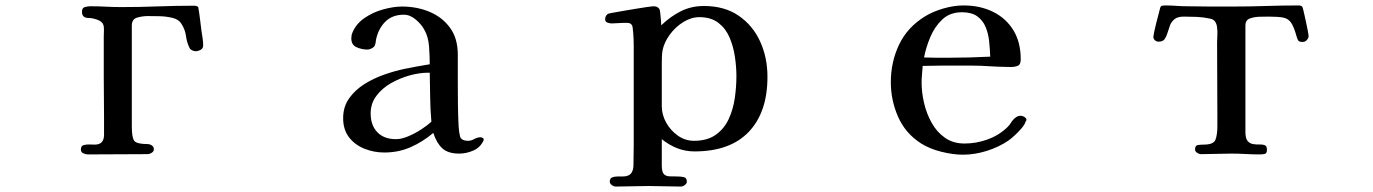

<svg xmlns="http://www.w3.org/2000/svg" viewBox="-20 -564 5040 705"><path d="M726 -397Q726 -386 716.5 -381Q707 -376 698 -376Q692 -376 685 -379.5Q678 -383 676 -388Q666 -408 663 -431.5Q660 -455 646 -477Q636 -493 613 -498.5Q590 -504 565 -504.5Q540 -505 522 -505Q504 -505 484 -499.5Q464 -494 464 -470V-99Q464 -59 473 -47Q482 -35 522 -35Q530 -35 537.5 -30Q545 -25 545 -16Q545 -8 537 -3Q529 2 521 2Q466 2 411.5 2.5Q357 3 302 3Q295 3 286 -1Q277 -5 277 -15Q277 -28 286.5 -31Q296 -34 308 -33.5Q320 -33 328 -33Q362 -33 362 -69V-137Q361 -210 361 -283Q361 -356 361 -429Q361 -438 361.5 -447.5Q362 -457 361 -467Q358 -484 339 -491Q320 -498 305 -498Q281 -498 281 -521Q281 -535 291.5 -538Q302 -541 312 -541Q341 -541 369 -539.5Q397 -538 426 -538Q493 -538 559.5 -540.5Q626 -543 693 -543Q702 -543 707 -539Q709 -537 708 -537Q712 -515 714.5 -493Q717 -471 720 -449Q722 -436 724 -423Q726 -410 726 -397Z M1564 -117Q1560 -162 1559.5 -207Q1559 -252 1558 -297H1551Q1520 -297 1484 -287Q1448 -277 1415.5 -258.5Q1383 -240 1362 -212Q1341 -184 1341 -148Q1341 -104 1365.5 -78.5Q1390 -53 1434 -53Q1454 -53 1479 -63.5Q1504 -74 1527 -89Q1550 -104 1564 -117ZM1756 -53Q1756 -49 1755 -47Q1743 -22 1717.5 -11Q1692 0 1666 0Q1625 0 1604 -19.5Q1583 -39 1571 -76Q1532 -43 1487.5 -23.5Q1443 -4 1391 -4Q1353 -4 1318 -18Q1283 -32 1261.5 -60Q1240 -88 1240 -130Q1240 -172 1262 -203Q1284 -234 1318.5 -255.5Q1353 -277 1392 -290.5Q1431 -304 1465 -311Q1488 -316 1511.5 -320Q1535 -324 1558 -328Q1558 -356 1555.5 -392Q1553 -428 1539 -453Q1529 -473 1507.5 -491.5Q1486 -510 1463 -510Q1421 -510 1395.5 -485Q1370 -460 1361 -420Q1360 -416 1359.5 -410Q1359 -404 1357 -399Q1355 -392 1346 -387Q1337 -382 1329 -382Q1309 -382 1289.5 -390.5Q1270 -399 1270 -423Q1270 -435 1274 -444Q1287 -476 1318 -497.5Q1349 -519 1387 -529.5Q1425 -540 1456 -540Q1511 -540 1557.5 -520.5Q1604 -501 1632.5 -462Q1661 -423 1661 -363Q1661 -336 1661 -308.5Q1661 -281 1661 -254Q1661 -215 1661.5 -176.5Q1662 -138 1664 -100Q1665 -81 1669 -64Q1673 -47 1699 -47Q1710 -47 1721.5 -53.5Q1733 -60 1745 -60Q1747 -60 1751.5 -58Q1756 -56 1756 -53Z M2684 -284Q2684 -318 2678.5 -355.5Q2673 -393 2659 -426Q2645 -459 2618 -480Q2591 -501 2548 -501Q2518 -501 2489 -483Q2460 -465 2439.5 -437Q2419 -409 2413 -380Q2411 -369 2410.5 -356.5Q2410 -344 2410 -332Q2410 -292 2410 -253Q2410 -214 2410 -174Q2410 -143 2426 -114Q2442 -85 2469 -66Q2496 -47 2528 -47Q2577 -47 2608 -69Q2639 -91 2655.5 -126.5Q2672 -162 2678 -203.5Q2684 -245 2684 -284ZM2798 -282Q2798 -152 2729.5 -80Q2661 -8 2530 -8Q2496 -8 2466 -20Q2436 -32 2410 -53V44Q2410 67 2417.5 75Q2425 83 2438.5 83.5Q2452 84 2469 84Q2480 84 2491 86.5Q2502 89 2502 103Q2502 110 2494.5 115.5Q2487 121 2480 121Q2450 121 2420.5 120Q2391 119 2361 119Q2331 119 2301 120Q2271 121 2241 121Q2234 121 2226.5 115.5Q2219 110 2219 103Q2219 91 2227.5 87.5Q2236 84 2247.5 84Q2259 84 2266 84Q2288 84 2297 73Q2306 62 2306 41Q2306 22 2306.5 4Q2307 -14 2307 -33V-346Q2307 -371 2307 -395.5Q2307 -420 2305 -444Q2304 -452 2303 -462.5Q2302 -473 2295 -477Q2291 -480 2282.5 -480Q2274 -480 2269 -480Q2259 -480 2248 -479Q2237 -478 2226 -478Q2219 -478 2210.5 -481Q2202 -484 2202 -493Q2202 -506 2212 -513Q2213 -514 2229 -517Q2245 -520 2268.5 -524Q2292 -528 2316 -532Q2340 -536 2357.5 -538.5Q2375 -541 2379 -541Q2386 -541 2391.5 -539Q2397 -537 2401 -531Q2403 -529 2404.5 -515.5Q2406 -502 2407 -488.5Q2408 -475 2408 -471Q2441 -503 2479.5 -522.5Q2518 -542 2565 -542Q2640 -542 2692 -506.5Q2744 -471 2771 -412Q2798 -353 2798 -282Z M3616 -356Q3615 -384 3612 -412.5Q3609 -441 3599 -465Q3589 -489 3568.5 -504Q3548 -519 3512 -519Q3468 -519 3440 -492.5Q3412 -466 3396 -428Q3380 -390 3373 -353Q3396 -352 3418 -352Q3440 -352 3462 -352Q3500 -352 3538.5 -353Q3577 -354 3616 -356ZM3749 -124Q3749 -120 3746 -118Q3743 -107 3731.5 -93.5Q3720 -80 3706.5 -67.5Q3693 -55 3683 -48Q3648 -24 3603.5 -10Q3559 4 3516 4Q3479 4 3435.5 -7Q3392 -18 3361 -38Q3304 -75 3277.5 -135.5Q3251 -196 3251 -262Q3251 -336 3281 -399.5Q3311 -463 3375 -503Q3406 -522 3444.5 -533Q3483 -544 3518 -544Q3579 -544 3626.5 -520.5Q3674 -497 3701 -453Q3728 -409 3728 -346Q3728 -327 3717.5 -322.5Q3707 -318 3690 -318Q3669 -318 3648.5 -319Q3628 -320 3608 -321Q3580 -323 3552.5 -323Q3525 -323 3496 -323Q3464 -323 3432 -323Q3400 -323 3368 -322Q3367 -306 3365.5 -290.5Q3364 -275 3364 -260Q3364 -225 3373 -186Q3382 -147 3401 -113Q3420 -79 3450 -58Q3480 -37 3522 -37Q3564 -37 3605 -51.5Q3646 -66 3677 -95Q3686 -103 3693 -114.5Q3700 -126 3710 -133Q3718 -139 3729 -139Q3734 -139 3741.5 -134.5Q3749 -130 3749 -124Z M4785 -431Q4785 -424 4778.5 -417Q4772 -410 4764 -410Q4751 -410 4747.5 -414.5Q4744 -419 4741 -430Q4731 -466 4720.5 -481Q4710 -496 4691.5 -499.5Q4673 -503 4638 -503Q4626 -503 4605.5 -502.5Q4585 -502 4569 -496Q4553 -490 4553 -471V-80Q4553 -56 4561 -46.5Q4569 -37 4581 -35Q4593 -33 4604.5 -33.5Q4616 -34 4624 -31Q4632 -28 4632 -14Q4632 -1 4624.5 1Q4617 3 4606 3Q4580 3 4553.5 1.5Q4527 0 4501 0Q4473 0 4445.5 1Q4418 2 4390 2Q4383 2 4375.5 -3Q4368 -8 4368 -15Q4368 -30 4378.5 -31.5Q4389 -33 4400 -33Q4436 -33 4443 -51Q4450 -69 4450 -100V-139Q4450 -207 4449.5 -274.5Q4449 -342 4449 -409Q4449 -423 4450 -436Q4451 -449 4449 -462Q4448 -476 4441.5 -485Q4435 -494 4421 -496Q4398 -501 4374 -502Q4350 -503 4327 -503Q4304 -503 4292.5 -493.5Q4281 -484 4276 -470.5Q4271 -457 4267 -443.5Q4263 -430 4256.5 -420.5Q4250 -411 4234 -411Q4227 -411 4221 -416Q4215 -421 4215 -429Q4215 -432 4218 -447Q4221 -462 4226 -481Q4231 -500 4235 -515.5Q4239 -531 4240 -535Q4242 -542 4247.5 -543Q4253 -544 4260 -544Q4280 -544 4299.5 -542.5Q4319 -541 4339 -541Q4381 -540 4423 -540Q4465 -540 4507 -540Q4568 -540 4628 -542Q4688 -544 4749 -544Q4757 -544 4761 -540Q4763 -539 4766.5 -523.5Q4770 -508 4774.5 -488Q4779 -468 4782 -451.5Q4785 -435 4785 -431Z"/></svg>

Font: Kaisei Opti Medium
Style: Regular
Weight: 500
Designer: Font-Kai, 金井和夫
Foundry: KAZUO KANAI
Version: Version 5.003